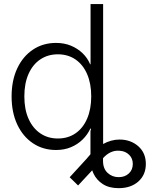

<svg xmlns="http://www.w3.org/2000/svg" viewBox="-20 -748 765 970"><path d="M579.6 202.6Q531.2 202.6 499.5 182.1Q467.8 161.6 452.4 128.9Q437 96.2 437 59.6V-88.9H500.5V64.9Q500.5 104 523.7 125.5Q546.9 147 579.6 147Q610.8 147 630.9 128.4Q650.9 109.9 650.9 80.1Q650.9 52.2 632.3 33.9Q613.8 15.6 585 13.7Q564.5 11.7 545.9 18.6Q527.3 25.4 510 41.3Q492.7 57.1 474.1 82L374.5 189L332 147.5L417 54.7Q457.5 3.4 499.5 -19.8Q541.5 -43 583.5 -43Q640.1 -43 678.5 -9.3Q716.8 24.4 716.8 80.1Q716.8 135.3 679 168.9Q641.1 202.6 579.6 202.6ZM263.2 9.8Q197.3 9.8 146.5 -24.2Q95.7 -58.1 67.1 -119.1Q38.6 -180.2 38.6 -260.7Q38.6 -341.8 67.1 -402.6Q95.7 -463.4 146.5 -497.3Q197.3 -531.2 263.2 -531.2Q304.7 -531.2 338.6 -517.1Q372.6 -502.9 397.5 -478.8Q422.4 -454.6 435.5 -423.3H437.5V-727.5H501V0H439V-98.6H436.5Q421.9 -66.9 396.7 -42.5Q371.6 -18.1 338.1 -4.2Q304.7 9.8 263.2 9.8ZM272 -48.3Q323.7 -48.3 361.8 -74.7Q399.9 -101.1 420.4 -149.2Q440.9 -197.3 440.9 -261.2Q440.9 -325.2 420.4 -373Q399.9 -420.9 361.8 -447.3Q323.7 -473.6 272 -473.6Q222.2 -473.6 183.8 -448Q145.5 -422.4 124.3 -374.8Q103 -327.1 103 -261.2Q103 -194.8 124.5 -147.2Q146 -99.6 184.1 -74Q222.2 -48.3 272 -48.3Z"/></svg>

Font: Inter 28pt Light
Style: Regular
Weight: 300
Designer: Rasmus Andersson
Foundry: rsms
Version: Version 4.001;git-66647c0bb